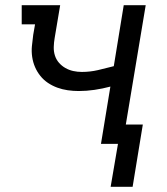

<svg xmlns="http://www.w3.org/2000/svg" viewBox="-20 -550 640 734"><path d="M487 164H403L431 0H366L402 -219Q372 -211 341.5 -206.5Q311 -202 281 -202Q260 -202 239 -205Q218 -208 199 -215Q180 -222 163.5 -233Q147 -244 134.5 -259.5Q122 -275 114 -293.5Q106 -312 103 -332.5Q100 -353 102 -374Q104 -395 107 -417L114 -457H63V-530H210L189 -405Q186 -388 185.5 -370.5Q185 -353 190 -337.5Q195 -322 205.5 -310Q216 -298 230 -290Q244 -282 260 -278.5Q276 -275 293 -275Q324 -275 354.5 -282Q385 -289 415 -297L453 -530H537L461 -74H526Z"/></svg>

Font: Iosevka Slab Extended
Style: Italic
Weight: 400
Width: 7
Italic angle: -9°
Monospace: yes
Designer: Belleve Invis
Foundry: Belleve Invis
Version: Version 11.1.0; ttfautohint (v1.8.3)